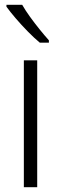

<svg xmlns="http://www.w3.org/2000/svg" viewBox="-20 -785 256 805"><path d="M136 0H80V-532H136ZM73 -765Q86 -742 105.5 -715Q125 -688 146 -662Q167 -636 185 -616V-606H147Q124 -625 97 -652.5Q70 -680 46 -708Q22 -736 7 -757V-765Z"/></svg>

Font: Noto Sans Gurmukhi UI SemiCondensed Light
Style: Regular
Weight: 300
Width: 4
Designer: Jelle Bosma - Monotype Design Team
Foundry: Monotype Imaging Inc.
Version: Version 2.004; ttfautohint (v1.8.4.7-5d5b)